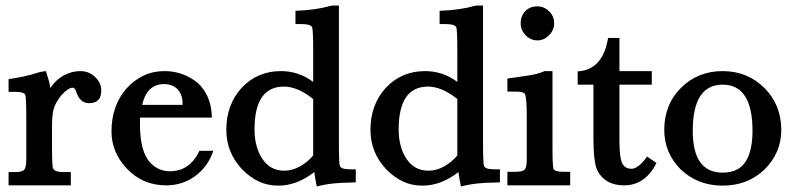

<svg xmlns="http://www.w3.org/2000/svg" viewBox="-20 -670 2890 694"><path d="M146 -413Q152 -394 156 -380Q160 -366 162 -352Q182 -382 210.5 -397.5Q239 -413 271 -413Q301 -413 323.5 -392Q346 -371 346 -343Q346 -297 302 -297Q268 -297 255 -340Q250 -353 243 -353Q227 -353 202 -326Q179 -298 173 -272Q168 -254 168 -207V-141Q168 -66 172 -61Q178 -48 209 -48H236V0H11V-48H35Q60 -48 67.5 -56.5Q75 -65 75 -93V-245Q75 -320 71 -328Q65 -338 35 -338H11V-384Q34 -387 62.5 -393Q91 -399 126 -410Z M486 -245V-220Q486 -119 525 -80Q554 -51 594 -51Q666 -51 701 -125H751Q732 -68 686 -34Q640 0 581 0Q496 0 439 -60Q383 -119 383 -195Q383 -288 437 -350Q464 -380 498.5 -396.5Q533 -413 574 -413Q610 -413 640.5 -401.5Q671 -390 695 -370Q744 -325 746 -245ZM640 -291V-295Q640 -328 622 -347Q604 -366 573 -366Q511 -366 494 -291Z M1112 -490Q1112 -564 1108 -572Q1102 -583 1071 -583H1048V-631Q1120 -633 1180 -650H1205V-151Q1205 -74 1209 -69Q1214 -58 1246 -58H1266V-11L1246 -10Q1217 -10 1186.5 -7Q1156 -4 1125 4Q1119 -25 1116 -48Q1053 1 986 1Q948 1 916.5 -13.5Q885 -28 856 -57Q798 -118 798 -201Q798 -291 853 -352Q910 -413 995 -413Q1060 -413 1112 -374ZM1112 -312Q1056 -357 1006 -357Q900 -357 900 -202Q900 -138 928.5 -95.5Q957 -53 1008 -53Q1036 -53 1063.5 -68Q1091 -83 1112 -108Z M1633 -490Q1633 -564 1629 -572Q1623 -583 1592 -583H1569V-631Q1641 -633 1701 -650H1726V-151Q1726 -74 1730 -69Q1735 -58 1767 -58H1787V-11L1767 -10Q1738 -10 1707.5 -7Q1677 -4 1646 4Q1640 -25 1637 -48Q1574 1 1507 1Q1469 1 1437.5 -13.5Q1406 -28 1377 -57Q1319 -118 1319 -201Q1319 -291 1374 -352Q1431 -413 1516 -413Q1581 -413 1633 -374ZM1633 -312Q1577 -357 1527 -357Q1421 -357 1421 -202Q1421 -138 1449.5 -95.5Q1478 -53 1529 -53Q1557 -53 1584.5 -68Q1612 -83 1633 -108Z M1862 -586Q1862 -612 1878.5 -629.5Q1895 -647 1923 -647Q1946 -647 1964.5 -629.5Q1983 -612 1983 -586Q1983 -561 1964.5 -542.5Q1946 -524 1923 -524Q1898 -524 1880 -542.5Q1862 -561 1862 -586ZM1977 -140Q1977 -67 1981 -59Q1987 -49 2016 -49H2041V0H1814V-49H1843Q1869 -49 1876.5 -57Q1884 -65 1884 -92V-251Q1884 -318 1877 -331Q1872 -339 1840 -339H1814V-386Q1857 -392 1890 -397Q1923 -402 1949 -413H1977Z M2219 -364V-159Q2219 -102 2228.5 -81Q2238 -60 2263 -60Q2287 -60 2319 -104L2353 -81Q2312 0 2236 0Q2167 0 2139 -54Q2125 -84 2125 -173V-364H2068V-412Q2159 -417 2178 -533H2219V-413H2336V-364Z M2381 -200Q2381 -292 2441 -352Q2502 -413 2592 -413Q2682 -413 2743 -352Q2804 -291 2804 -200Q2804 -118 2744 -58Q2683 1 2592 1Q2502 1 2440 -58Q2381 -118 2381 -200ZM2484 -197Q2484 -46 2592 -46Q2649 -46 2674.5 -85Q2700 -124 2700 -197Q2700 -364 2592 -364Q2484 -364 2484 -197Z"/></svg>

Font: New Athena Unicode
Style: Bold
Weight: 700
Designer: J. Rusten 1997; rev. by R. Hancock 2001, 2002, rev. by D. Mastronarde 2002-2021
Foundry: Society for Classical Studies (formerly American Philological Association)
Version: Version 5.008